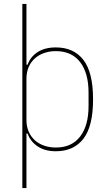

<svg xmlns="http://www.w3.org/2000/svg" viewBox="-20 -760 549 980"><path d="M94 -740H115V-430H121Q135 -470 172 -494Q209 -518 265 -518Q356 -518 405.5 -454.5Q455 -391 455 -253Q455 -115 405.5 -51.5Q356 12 265 12Q209 12 172 -13Q135 -38 121 -78H115V200H94ZM265 -7Q346 -7 389 -63Q432 -119 432 -219V-287Q432 -387 389 -443Q346 -499 265 -499Q233 -499 205.5 -489.5Q178 -480 158 -462Q138 -444 126.5 -418Q115 -392 115 -359V-147Q115 -114 126.5 -88Q138 -62 158 -44Q178 -26 205.5 -16.5Q233 -7 265 -7Z"/></svg>

Font: IBM Plex Sans Condensed Thin
Style: Regular
Weight: 100
Width: 3
Designer: Mike Abbink, Paul van der Laan, Pieter van Rosmalen
Foundry: Bold Monday
Version: Version 1.3